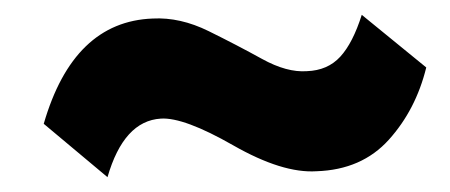

<svg xmlns="http://www.w3.org/2000/svg" viewBox="-20 -459 607 259"><path d="M555 -368Q541 -311 504.5 -270.5Q468 -230 407 -228Q361 -225 294.5 -263Q228 -301 197 -299Q147 -296 125 -220L39 -292Q79 -430 186 -434Q223 -436 261.5 -417Q300 -398 333.5 -379.5Q367 -361 394 -363Q422 -364 439 -382.5Q456 -401 468 -439Z"/></svg>

Font: Repo
Style: ExtraBold
Weight: 800
Designer: Stefan Peev
Foundry: Context Ltd
Version: Version 001.000